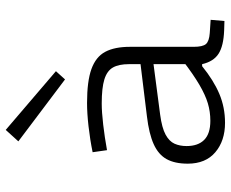

<svg xmlns="http://www.w3.org/2000/svg" viewBox="-86 -696 787 654"><g transform="rotate(-90 307.0 -368.5)"><path d="M223 -45Q254 -45 282.5 -53.5Q311 -62 346 -82.5Q381 -103 428 -139L416 -73H409Q361 -34 315 -14.5Q269 5 216 5Q155 5 116 -28Q77 -61 77 -122Q77 -166 92.5 -194Q108 -222 143.5 -238Q179 -254 238 -261L442 -286V-242L244 -216Q199 -210 176 -197.5Q153 -185 145 -167Q137 -149 137 -126Q137 -87 158 -66Q179 -45 223 -45ZM475 -102Q475 -71 484.5 -60Q494 -49 522 -47L567 -44L563 3L531 2Q478 0 451.5 -17Q425 -34 416 -73V-89V-322Q416 -357 404.5 -377Q393 -397 364 -406Q335 -415 282 -415Q253 -415 210 -410Q167 -405 123 -397L116 -446Q160 -455 204.5 -460Q249 -465 284 -465Q358 -465 399.5 -450Q441 -435 458 -403Q475 -371 475 -319ZM392 -571 364 -540 153 -699 192 -742Z"/></g></svg>

Font: Intel One Mono Light
Style: Regular
Weight: 300
Monospace: yes
Designer: Fred Shallcrass
Foundry: Frere-Jones Type LLC
Version: Version 1.004